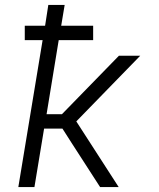

<svg xmlns="http://www.w3.org/2000/svg" viewBox="-20 -755 640 775"><path d="M54 0 152 -593H80V-651H162L175 -735H241L227 -651H356V-593H217L168 -294H230L460 -530H546L288 -265L459 0H384L271 -175L232 -236H158L119 0Z"/></svg>

Font: Iosevka Curly Light Extended
Style: Italic
Weight: 300
Width: 7
Italic angle: -9°
Monospace: yes
Designer: Belleve Invis
Foundry: Belleve Invis
Version: Version 11.1.0; ttfautohint (v1.8.3)